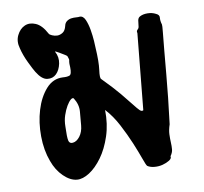

<svg xmlns="http://www.w3.org/2000/svg" viewBox="-41 -498 581 547"><g transform="rotate(-5 249.5 -224.0)"><path d="M85.9 -53.2Q70.8 -84.5 66.9 -124.8Q63 -165 70.6 -200.9Q78.1 -236.8 96.4 -261.5Q114.7 -286.1 143.1 -287.1Q155.3 -287.1 162.1 -290.3Q168.9 -293.5 166.5 -314Q164.6 -325.7 165 -329.6Q165.5 -333.5 165.5 -335Q165.5 -336.4 165 -337.6Q164.6 -338.9 161.6 -345.7Q161.6 -346.7 155.8 -349.9Q149.9 -353 143.3 -356Q136.7 -358.9 132.1 -361.1Q127.4 -363.3 127.4 -361.8Q138.2 -345.7 136 -327.1Q133.8 -308.6 124.3 -297.4Q114.7 -286.1 98.9 -286.6Q83 -287.1 66.4 -309.6Q60.5 -317.4 47.9 -338.6Q35.2 -359.9 28.3 -380.4Q20.5 -400.4 27.3 -418.2Q34.2 -436 48.1 -443.6Q62 -451.2 79.8 -445.3Q97.7 -439.5 113.8 -414.6Q115.7 -411.6 123 -409.2Q130.4 -406.7 137.9 -407.2Q145.5 -407.7 153.1 -413.3Q160.6 -418.9 162.6 -432.6Q163.6 -441.4 169.4 -446.3Q175.3 -451.2 182.1 -452.6Q189 -454.1 195.8 -454.1Q202.6 -454.1 205.6 -455.1Q215.8 -456.5 222.7 -444.1Q229.5 -431.6 233.9 -414.8Q238.3 -397.9 240.7 -382.3Q243.2 -366.7 243.2 -363.8Q249.5 -322.3 248.3 -299.1Q247.1 -275.9 251.5 -272.9Q283.7 -245.6 303.5 -225.6Q323.2 -205.6 335 -192.9Q346.7 -180.2 352.8 -175.3Q358.9 -170.4 363.3 -173.8L365.7 -394.5Q363.3 -399.9 366.9 -403.8Q370.6 -407.7 370.6 -411.1Q370.6 -422.4 371.3 -430.2Q372.1 -438 377.9 -441.4Q386.2 -446.8 399.4 -447.8Q412.6 -448.7 422.9 -444.3Q433.6 -440.9 433.3 -432.4Q433.1 -423.8 437.5 -412.6Q438.5 -410.6 438.2 -389.9Q438 -369.1 437.7 -337.6Q437.5 -306.2 437.5 -270.3Q437.5 -234.4 436.8 -203.4Q436 -172.4 435.3 -150.9Q434.6 -129.4 434.6 -127.4Q430.7 -111.3 431.4 -98.6Q432.1 -85.9 433.6 -75.4Q435.1 -64.9 435.1 -55.7Q435.1 -46.4 429.2 -36.6Q431.6 -30.3 423.6 -24.2Q415.5 -18.1 404.5 -14.2Q393.6 -10.3 381.1 -10.3Q368.7 -10.3 360.4 -15.1Q357.4 -17.6 348.6 -36.9Q339.8 -56.2 326.2 -82.3Q312.5 -108.4 294.7 -136.2Q276.9 -164.1 254.9 -184.1Q259.3 -143.6 251 -108.4Q242.7 -73.2 227.3 -47.6Q211.9 -22 193.4 -7.6Q174.8 6.8 158.2 6.8Q138.7 6.8 118.4 -9.8Q98.1 -26.4 85.9 -53.2ZM183.1 -146.5Q183.1 -166 183.1 -186Q183.1 -206.1 168.9 -224.6Q165.5 -227.5 160.2 -222.2Q154.8 -216.8 149.4 -205.6Q144 -194.3 140.4 -179.2Q136.7 -164.1 138.2 -146.5Q139.6 -116.7 142.6 -106.9Q145.5 -97.2 155.3 -99.1Q166.5 -101.1 174.8 -114.3Q183.1 -127.4 183.1 -146.5Z"/></g></svg>

Font: AKL 022
Style: Regular
Weight: 400
Designer: AKL
Foundry: AKL
Version: Version 2.053;August 19, 2024;FontCreator 13.0.0.2675 64-bit